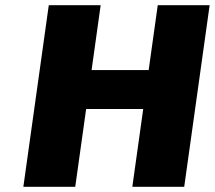

<svg xmlns="http://www.w3.org/2000/svg" viewBox="-20 -720 828 740"><path d="M588 -700H788L690 0H490L532 -300H312L270 0H70L168 -700H368L333 -450H553Z"/></svg>

Font: Fivo Sans Modern Heavy
Style: Regular
Weight: 900
Designer: Alexander Slobzheninov
Foundry: Alexander Slobzheninov
Version: 1.0